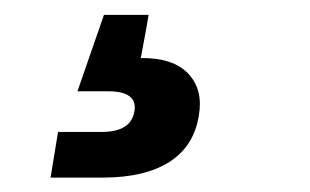

<svg xmlns="http://www.w3.org/2000/svg" viewBox="-20 -41 428 265"><path d="M49.8 204.1 60.1 141.1H119.6Q140.6 141.1 151.9 134Q163.1 127 165.5 112.8Q168 99.1 158.9 92Q149.9 85 128.9 85H86.9L123.5 -20.5H185.1L181.6 0L174.3 39.1Q219.2 38.6 240 60.8Q260.7 83 254.4 118.7Q247.6 161.1 213.6 182.6Q179.7 204.1 122.1 204.1Z"/></svg>

Font: Inter 28pt ExtraBold
Style: Italic
Weight: 800
Italic angle: -9.3988°
Designer: Rasmus Andersson
Foundry: rsms
Version: Version 4.001;git-66647c0bb